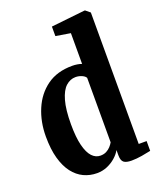

<svg xmlns="http://www.w3.org/2000/svg" viewBox="-151 -912 840 1015"><g transform="rotate(-20 268.5 -405.0)"><path d="M218 11Q178 11 143.5 -5.2Q109 -21.5 83.2 -55Q57.5 -88.5 43 -140.2Q28.5 -192 28.5 -263.5Q28.5 -346 57.8 -415.2Q87 -484.5 144.2 -526Q201.5 -567.5 286.5 -567.5Q302 -567.5 315.5 -565.2Q329 -563 340 -559V-732L257.5 -745.5V-799L446.5 -819.5H451L476.5 -798.5V-59H521V-4Q501.5 0.5 470.2 5.8Q439 11 411.5 11Q381.5 11 368.2 0.5Q355 -10 355 -39V-69Q343.5 -48 322.5 -29.8Q301.5 -11.5 274.8 -0.2Q248 11 218 11ZM266 -70Q285.5 -70 299.8 -77.5Q314 -85 324 -96Q334 -107 340 -118V-480.5Q334.5 -491 318 -498.2Q301.5 -505.5 283 -505.5Q253 -505.5 228.5 -483.5Q204 -461.5 189.8 -411.5Q175.5 -361.5 175.5 -278.5Q175.5 -205.5 187.2 -159.2Q199 -113 219.2 -91.5Q239.5 -70 266 -70Z"/></g></svg>

Font: Merriweather 24pt SemiCondensed
Style: Bold
Weight: 700
Width: 4
Designer: Eben Sorkin
Foundry: Eben Sorkin
Version: Version 2.100